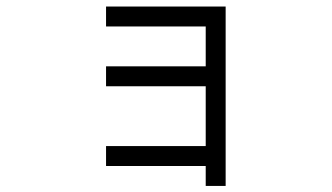

<svg xmlns="http://www.w3.org/2000/svg" viewBox="-20 -458 1040 602"><path d="M625 62.5V125H687.5V-437.5H312.5V-375H625Q625 -375 625 -250H312.5V-187.5H625V0H312.5V62.5Z"/></svg>

Font: UnifontExMono
Style: Regular
Weight: 500
Version: Version 15.0.06